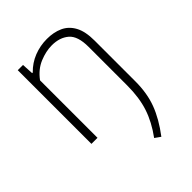

<svg xmlns="http://www.w3.org/2000/svg" viewBox="-223 -657 996 996"><g transform="rotate(-45 275.0 -158.5)"><path d="M365.5 230.5 334.5 208.5Q384 141 406.2 73.5Q428.5 6 428.5 -83.5V-366.5Q428.5 -445.5 392.8 -476.2Q357 -507 299 -507Q256 -507 208.8 -487.5Q161.5 -468 127.5 -421.5V0H83V-540.5H121.5L125 -477H129.5Q164.5 -513 209.8 -530.8Q255 -548.5 304.5 -548.5Q354 -548.5 392 -531.2Q430 -514 451.8 -474.2Q473.5 -434.5 473.5 -367V-68.5Q473.5 18.5 447.8 87.2Q422 156 365.5 230.5Z"/></g></svg>

Font: Encode Sans XLt
Style: Regular
Weight: 200
Designer: Multiple Designers
Foundry: Impallari Type
Version: Version 3.002; ttfautohint (v1.8.3) -l 8 -r 50 -G 200 -x 14 